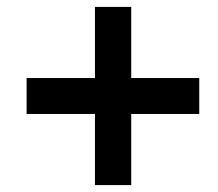

<svg xmlns="http://www.w3.org/2000/svg" viewBox="-20 -603 632 556"><path d="M255 -67H360V-273H557V-377H360V-583H255V-377H57V-273H255Z"/></svg>

Font: Fixel Display 20240404 SemiBold
Style: Italic
Weight: 600
Italic angle: -10°
Designer: AlfaBravo + MacPaw
Foundry: Kyrylo Tkachov, Marchela Mozhyna, Serhii Makarenko, Maria Weinstein, Zakhar Kryvoshyya
Version: Version 1.211;Glyphs 3.2 (3225)